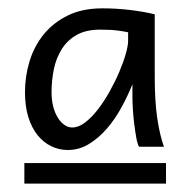

<svg xmlns="http://www.w3.org/2000/svg" viewBox="-20 -682 435 458"><path d="M219.2 -611.3Q185.5 -611.3 163.3 -598.9Q141.1 -586.4 127.7 -565.4Q114.3 -544.4 108.6 -517.6Q103 -490.7 103 -461.9Q103 -443.4 106.9 -428Q110.8 -412.6 117.7 -401.6Q124.5 -390.6 133.3 -384.3Q142.1 -377.9 152.3 -377.9Q167.5 -377.9 183.3 -390.1Q199.2 -402.3 213.9 -421.4Q228.5 -440.4 241.7 -464.1Q254.9 -487.8 264.6 -510.7Q274.4 -533.7 280 -553.5Q285.6 -573.2 285.6 -584.5V-605Q277.3 -606.9 261.2 -609.1Q245.1 -611.3 219.2 -611.3ZM295.9 -481Q285.2 -454.1 270 -426.3Q254.9 -398.4 235.4 -375.7Q215.8 -353 192.4 -338.6Q168.9 -324.2 142.1 -324.2Q120.6 -324.2 102.1 -333.3Q83.5 -342.3 69.6 -359.6Q55.7 -377 47.6 -402.6Q39.6 -428.2 39.6 -461.9Q39.6 -500 50.5 -535.9Q61.5 -571.8 84.2 -599.9Q106.9 -627.9 141.6 -645Q176.3 -662.1 224.1 -662.1Q257.8 -662.1 290.3 -658.2Q322.8 -654.3 349.1 -647.9V-500Q349.1 -439.9 355.2 -399.4Q361.3 -358.9 371.1 -332H311.5Q307.6 -339.4 304.9 -354.7Q302.2 -370.1 300 -387.7Q297.9 -405.3 296.9 -422.1Q295.9 -439 295.9 -449.2ZM38.1 -293H376V-244.1H38.1Z"/></svg>

Font: Andika Viet
Style: Regular
Weight: 400
Designer: Victor Gaultney, Annie Olsen, Julie Remington, Don Collingsworth, Eric Hays, Becca Hirsbrunner
Foundry: SIL International
Version: Version 5.000